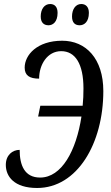

<svg xmlns="http://www.w3.org/2000/svg" viewBox="-20 -927 553 957"><path d="M377 -801C399 -801 423 -817 423 -863C423 -893 407 -907 385 -907C357 -907 339 -881 339 -845C339 -815 353 -801 377 -801ZM222 -801C243 -801 267 -817 267 -863C267 -893 252 -907 230 -907C201 -907 183 -881 183 -845C183 -815 198 -801 222 -801ZM165 10C365 10 495 -212 495 -473C495 -635 408 -724 290 -724C165 -724 103 -653 103 -590C103 -551 127 -535 175 -535C175 -605 216 -672 285 -672C355 -672 396 -609 396 -486C396 -457 395 -428 392 -400H181L170 -346H386C360 -175 287 -42 180 -42C102 -42 78 -104 78 -180C42 -180 9 -154 9 -105C9 -48 50 10 165 10Z"/></svg>

Font: Noto Serif ExtraCondensed
Style: Italic
Weight: 400
Width: 2
Italic angle: -12°
Designer: Monotype Design Team
Foundry: Monotype Imaging Inc.
Version: Version 2.014